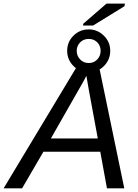

<svg xmlns="http://www.w3.org/2000/svg" viewBox="-69 -1034 756 1054"><path d="M518.1 0 481.4 -201.2H169.4L52.2 0H-49.3L364.7 -688H470.7L613.3 0ZM405.3 -617.7Q398.9 -605 387.2 -584Q375.5 -563 210.4 -273.9H467.8L418 -543.9ZM536.1 -754.9Q536.1 -706.1 501.5 -671.4Q466.8 -636.7 418 -636.7Q369.1 -636.7 334.5 -671.4Q299.8 -706.1 299.8 -754.9Q299.8 -804.2 334.5 -838.4Q369.1 -872.6 418 -872.6Q466.3 -872.6 501.2 -838.1Q536.1 -803.7 536.1 -754.9ZM483.4 -754.9Q483.4 -783.2 464.8 -801.8Q446.3 -820.3 418 -820.3Q389.2 -820.3 370.6 -801Q352.1 -781.7 352.1 -754.9Q352.1 -728 370.6 -708Q389.2 -688 418 -688Q446.3 -688 464.8 -707.5Q483.4 -727.1 483.4 -754.9ZM386.7 -894 388.2 -903.8 515.6 -1014.2H616.7L614.3 -1000L442.4 -894Z"/></svg>

Font: Liberation Sans
Style: Italic
Weight: 400
Italic angle: -12°
Designer: Steve Matteson
Foundry: Ascender Corporation
Version: Version 2.1.5